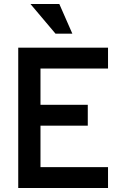

<svg xmlns="http://www.w3.org/2000/svg" viewBox="-20 -938 608 958"><path d="M276 -918 341 -770H257L132 -918ZM71 -700H519V-596H182V-415H418V-311H182V-104H519V0H71Z"/></svg>

Font: Haskoy SemiBold
Style: Regular
Weight: 600
Designer: Ertekin Erdin
Foundry: Ertekin Erdin
Version: Version 1.500; ttfautohint (v1.8.3)